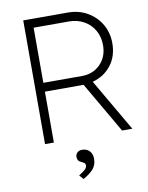

<svg xmlns="http://www.w3.org/2000/svg" viewBox="-99 -771 825 1070"><g transform="rotate(-10 313.5 -235.5)"><path d="M108 0V-700H360Q422 -700 470.5 -672Q519 -644 547 -596.5Q575 -549 575 -489Q575 -415 535 -364Q495 -313 430 -296L602 0H544L377 -288Q374 -288 370 -288H158V0ZM158 -338H376Q440 -338 481 -380Q522 -422 522 -487Q522 -534 501 -571Q480 -608 442.5 -629Q405 -650 357 -650H158ZM286 229 265 205Q289 190 300.5 179.5Q312 169 312 156Q312 146 305.5 141.5Q299 137 290 133Q268 125 268 100Q268 86 278.5 76.5Q289 67 304 67Q332 67 347.5 83.5Q363 100 363 128Q363 161 344.5 183.5Q326 206 286 229Z"/></g></svg>

Font: Lexend ExtraLight
Style: Regular
Weight: 200
Designer: Bonnie Shaver-Troup, Thomas Jockin
Foundry: Lexend
Version: Version 1.007; ttfautohint (v1.8.3)